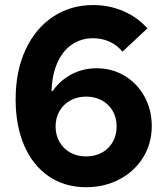

<svg xmlns="http://www.w3.org/2000/svg" viewBox="-20 -741 675 774"><path d="M43 -339.8Q43 -455.1 83.3 -541.3Q123.5 -627.4 194.6 -674.1Q265.6 -720.7 355.5 -720.7Q420.4 -720.7 477.5 -696Q534.7 -671.4 574.2 -626.5L473.6 -532.7Q451.7 -559.6 421.1 -573.2Q390.6 -586.9 355.5 -586.9Q306.6 -586.9 268.6 -560.5Q230.5 -534.2 209 -482.7Q187.5 -431.2 187.5 -357.9L179.7 -373.5H203.1L147.5 -226.1Q147.5 -294.4 176.8 -349.1Q206.1 -403.8 256.6 -434.8Q307.1 -465.8 369.6 -465.8Q432.1 -465.8 482.7 -435.3Q533.2 -404.8 562.5 -351.6Q591.8 -298.3 591.8 -232.9Q591.8 -163.1 557.4 -106.9Q522.9 -50.8 462.4 -18.6Q401.9 13.7 327.1 13.7Q240.7 13.7 176.5 -30.3Q112.3 -74.2 77.6 -154.3Q43 -234.4 43 -339.8ZM450.2 -231Q450.2 -266.1 434.6 -293.5Q418.9 -320.8 390.9 -336.2Q362.8 -351.6 327.1 -351.6Q292 -351.6 263.9 -336.2Q235.8 -320.8 220 -293.5Q204.1 -266.1 204.1 -231Q204.1 -196.3 220 -168.7Q235.8 -141.1 263.9 -125.7Q292 -110.4 327.1 -110.4Q362.8 -110.4 390.9 -125.7Q418.9 -141.1 434.6 -168.7Q450.2 -196.3 450.2 -231Z"/></svg>

Font: Wanted Sans Variable
Style: Regular
Weight: 400
Designer: Original Design by Kil Hyung-jin and Kang Hanbin, Wanted Lab, Inc; Hangeul from Source Han Sans by Jang Soo-young and Ka
Foundry: Wanted Lab, Inc.
Version: Version 1.003;Glyphs 3.2 (3227)